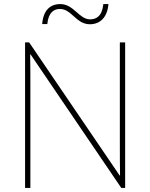

<svg xmlns="http://www.w3.org/2000/svg" viewBox="-20 -922 738 942"><path d="M187 -804H212C218 -864 247 -878 274 -878C332 -878 353 -803 421 -803C471 -803 507 -837 512 -902H487C481 -841 451 -827 422 -827C368 -827 342 -902 276 -902C225 -902 192 -870 187 -804ZM594 0V-714H568V-211C568 -165 568 -111 569 -61H567L123 -714H103V0H129V-502C129 -555 129 -597 128 -655H130L575 0Z"/></svg>

Font: Noto Sans Ethiopic Thin
Style: Regular
Weight: 100
Designer: Monotype Design Team
Foundry: Monotype Imaging Inc.
Version: Version 2.102